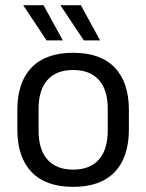

<svg xmlns="http://www.w3.org/2000/svg" viewBox="-20 -703 560 735"><path d="M260.1 12.3Q155.2 12.3 100.8 -44.5Q46.4 -101.2 46.4 -207.7V-281.9Q46.4 -388 100.9 -444.5Q155.3 -500.9 260.1 -500.9Q364.9 -500.9 419.1 -444.5Q473.4 -388 473.4 -281.9V-207.7Q473.4 -101.2 419.1 -44.5Q364.9 12.3 260.1 12.3ZM260.1 -53.7Q324.8 -53.7 358.6 -92.2Q392.5 -130.7 392.5 -203V-286.6Q392.5 -358.5 358.7 -396.7Q324.9 -435 260.1 -435Q195.3 -435 161.5 -396.7Q127.7 -358.5 127.7 -286.6V-203Q127.7 -130.7 161.5 -92.2Q195.3 -53.7 260.1 -53.7ZM146.6 -683.1 220.3 -548.8V-548.4H158.2L69.4 -682.4V-683.1ZM289.6 -683.1 362.9 -548.8V-548.4H300.8L212.4 -681.2V-683.1Z"/></svg>

Font: Anek Latin Medium
Style: Regular
Weight: 500
Designer: Yesha Goshar
Foundry: Ek Type
Version: Version 1.003